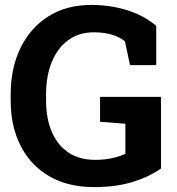

<svg xmlns="http://www.w3.org/2000/svg" viewBox="-20 -741 710 771"><path d="M357.9 10.3Q252 10.3 177.2 -33.7Q102.5 -77.6 62.7 -155.8Q22.9 -233.9 22.9 -336.9V-361.3Q22.9 -467.8 62.5 -548.8Q102.1 -629.9 174.6 -675.5Q247.1 -721.2 346.2 -721.2Q422.9 -721.2 490.2 -700.2Q557.6 -679.2 607.4 -637.2V-479.5H502L481.9 -574.7Q462.9 -591.3 430.7 -601.3Q398.4 -611.3 356.9 -611.3Q297.4 -611.3 254.4 -580.1Q211.4 -548.8 188.2 -492.7Q165 -436.5 165 -362.3V-336.9Q165 -265.6 188 -211.4Q210.9 -158.2 254.6 -128.7Q298.3 -99.1 362.3 -99.1Q399.9 -99.1 431.4 -106.2Q462.9 -113.3 483.4 -123.5V-244.1L381.8 -252V-352.1H626.5V-64.5Q579.1 -30.8 512.5 -10.3Q445.8 10.3 357.9 10.3Z"/></svg>

Font: Battambang
Style: Bold
Weight: 700
Designer: Danh Hong
Version: Version 8.002; ttfautohint (v1.8.3)